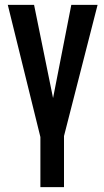

<svg xmlns="http://www.w3.org/2000/svg" viewBox="-20 -598 428 789"><path d="M146 171V-35L12 -578H120L198 -195L273 -578H381L243 -39V171Z"/></svg>

Font: Oswald
Style: Regular
Weight: 400
Designer: Vernon Adams
Foundry: Vernon Adams
Version: Version 4.103; ttfautohint (v1.8.3)